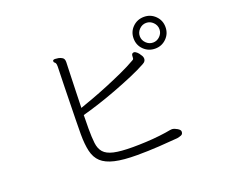

<svg xmlns="http://www.w3.org/2000/svg" viewBox="-115 -889 1229 1047"><g transform="rotate(-20 500.0 -365.0)"><path d="M899 -621Q899 -582 872 -555.5Q845 -529 807 -529Q768 -529 741 -555.5Q714 -582 714 -621Q714 -660 741 -686.5Q768 -713 807 -713Q845 -713 872 -686.5Q899 -660 899 -621ZM864 -621Q864 -644 847 -661Q830 -678 807 -678Q784 -678 767 -661Q750 -644 750 -621Q750 -598 767 -581Q784 -564 807 -564Q830 -564 847 -581Q864 -598 864 -621ZM743 -85Q755 -84 771 -74.5Q787 -65 787 -55Q787 -40 775.5 -35.5Q764 -31 752 -29Q708 -25 643 -21Q578 -17 516 -17Q436 -17 386.5 -28.5Q337 -40 310.5 -64.5Q284 -89 274.5 -130Q265 -171 265 -229Q265 -264 266 -312Q267 -360 268 -411Q269 -462 270 -507Q271 -552 272 -582.5Q273 -613 273 -619Q273 -634 270 -639Q267 -644 263.5 -646Q260 -648 260 -654V-657Q262 -663 273 -663Q280 -663 292 -661Q304 -659 314.5 -652Q325 -645 325 -628V-623Q325 -619 324 -594.5Q323 -570 322 -533Q321 -496 319.5 -451.5Q318 -407 317 -363Q349 -374 392.5 -390Q436 -406 484.5 -426Q533 -446 580.5 -467.5Q628 -489 666 -511Q673 -514 674 -519Q675 -524 675 -529V-531Q675 -537 677 -542.5Q679 -548 687 -550H690Q697 -550 706.5 -541.5Q716 -533 722 -522Q726 -517 728.5 -511Q731 -505 731 -498Q731 -492 727.5 -485.5Q724 -479 713 -473Q677 -453 625.5 -431Q574 -409 517 -387.5Q460 -366 407 -349Q354 -332 316 -322Q316 -301 315.5 -281Q315 -261 315 -244Q315 -193 319 -159Q323 -125 341 -104.5Q359 -84 398.5 -75Q438 -66 509 -66Q544 -66 585.5 -68Q627 -70 665.5 -74.5Q704 -79 729 -84Q732 -85 739 -85Z"/></g></svg>

Font: Moon Stars Kai HW Light
Style: Regular
Weight: 300
Designer: GuiWonder
Version: Version 1.101